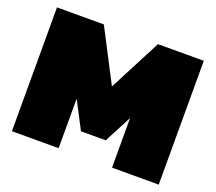

<svg xmlns="http://www.w3.org/2000/svg" viewBox="-118 -860 1146 1020"><g transform="rotate(20 455.0 -350.0)"><path d="M40 0V-700H305L458 -405L611 -700H870V0H606V-280L525 -125H385L304 -280V0Z"/></g></svg>

Font: Golos Text Black
Style: Regular
Weight: 900
Designer: A.Korolkova, Vitaly Kuzmin
Foundry: ParaType Ltd
Version: Version 2.004